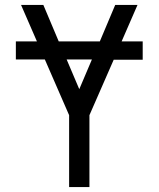

<svg xmlns="http://www.w3.org/2000/svg" viewBox="-20 -755 640 775"><path d="M259 0V-290L161 -515H44V-588H129L65 -735H155L217 -588H383L445 -735H535L471 -588H556V-514H439L341 -290V0ZM300 -395 351 -515H249Z"/></svg>

Font: Iosevka Mono
Style: Regular
Weight: 400
Designer: Belleve Invis
Foundry: Belleve Invis
Version: Version 11.1.1